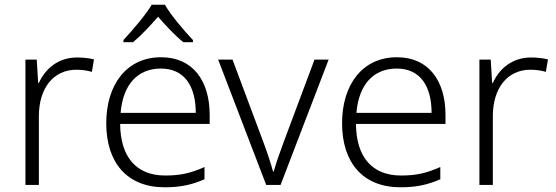

<svg xmlns="http://www.w3.org/2000/svg" viewBox="-20 -785 2361 815"><path d="M307 -541C227 -541 172 -493 145 -433H142L136 -532H88V0H145V-292C145 -411 207 -489 304 -489C328 -489 349 -486 370 -480L379 -533C358 -538 333 -541 307 -541Z M680 -765H624C599 -722 541 -655 504 -615V-606H545C581 -636 619 -677 651 -714C683 -677 722 -635 758 -606H799V-615C762 -654 704 -722 680 -765ZM664 -542C516 -542 431 -424 431 -262C431 -95 519 10 679 10C747 10 795 -1 848 -24V-76C789 -50 747 -40 681 -40C559 -40 491 -118 490 -259H870V-298C870 -440 800 -542 664 -542ZM663 -494C764 -494 811 -418 811 -306H492C502 -427 565 -494 663 -494Z M1110 0H1171L1375 -532H1315L1183 -179C1167 -136 1151 -90 1142 -57H1139C1130 -90 1115 -136 1099 -179L967 -532H906Z M1665 -542C1517 -542 1432 -424 1432 -262C1432 -95 1520 10 1680 10C1748 10 1796 -1 1849 -24V-76C1790 -50 1748 -40 1682 -40C1560 -40 1492 -118 1491 -259H1871V-298C1871 -440 1801 -542 1665 -542ZM1664 -494C1765 -494 1812 -418 1812 -306H1493C1503 -427 1566 -494 1664 -494Z M2234 -541C2154 -541 2099 -493 2072 -433H2069L2063 -532H2015V0H2072V-292C2072 -411 2134 -489 2231 -489C2255 -489 2276 -486 2297 -480L2306 -533C2285 -538 2260 -541 2234 -541Z"/></svg>

Font: Noto Sans Malayalam Light
Style: Regular
Weight: 300
Designer: Jelle Bosma - Monotype Design Team
Foundry: Monotype Imaging Inc.
Version: Version 2.104